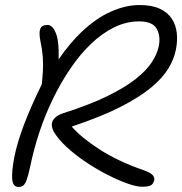

<svg xmlns="http://www.w3.org/2000/svg" viewBox="-20 -730 724 763"><path d="M54 13Q31 13 28.5 -18Q26 -49 37 -106Q48 -162 74.5 -232.5Q101 -303 146 -395Q149 -423 150.5 -448Q152 -473 150 -502.5Q148 -532 140 -570Q134 -602 140.5 -616.5Q147 -631 169 -631Q190 -631 204 -593Q215 -561 213 -494Q257 -558 303 -602Q362 -658 421 -684Q480 -710 534 -710Q583 -710 614.5 -695.5Q646 -681 662.5 -656Q679 -631 682.5 -599Q686 -567 679 -533Q672 -496 649.5 -458.5Q627 -421 581 -382.5Q535 -344 458.5 -305Q382 -266 265 -227Q302 -184 374.5 -137Q447 -90 547 -55Q578 -44 586.5 -34.5Q595 -25 593 -14Q589 2 578.5 7Q568 12 544 12Q522 12 485.5 -1Q449 -14 406 -36Q363 -58 320.5 -86.5Q278 -115 244.5 -146Q211 -177 193 -208Q185 -224 186 -237.5Q187 -251 199 -262.5Q211 -274 234 -281Q337 -314 406.5 -348Q476 -382 519 -416Q562 -450 583.5 -483Q605 -516 611 -547Q619 -587 602.5 -616Q586 -645 533 -645Q482 -645 434 -621.5Q386 -598 342.5 -556.5Q299 -515 261 -459.5Q223 -404 191.5 -339.5Q160 -275 137 -206Q114 -137 100 -68Q92 -31 85.5 -14Q79 3 71.5 8Q64 13 54 13Z"/></svg>

Font: Shantell Sans Light Light
Style: Italic
Weight: 300
Italic angle: -11°
Version: Version 1.008;[ac192a2d6]